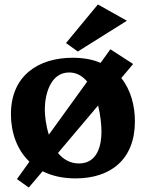

<svg xmlns="http://www.w3.org/2000/svg" viewBox="-20 -770 658 861"><path d="M475 -549 431 -488C397 -503 355 -511 306 -511C152 -511 29 -431 29 -258C29 -178 55 -99 112 -45L56 33L109 71L171 -2C211 18 260 30 319 30C475 30 585 -54 585 -226C585 -295 567 -366 524 -420L577 -483ZM290 -445C324 -445 350 -429 371 -404L199 -166C186 -207 181 -250 181 -280C181 -344 205 -445 290 -445ZM334 -37C294 -37 263 -56 240 -84L420 -297C431 -252 435 -208 435 -179C435 -118 417 -37 334 -37ZM419 -750 276 -577 329 -539 549 -677Z"/></svg>

Font: Peralta
Style: Regular
Weight: 400
Designer: Astigmatic (AOETI)
Foundry: Astigmatic (AOETI)
Version: Version 1.000